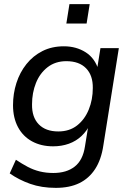

<svg xmlns="http://www.w3.org/2000/svg" viewBox="-20 -720 630 929"><path d="M250 189Q181 189 126 169.5Q71 150 27 119L57 53Q87 73 114.5 87.5Q142 102 172.5 109.5Q203 117 238 117Q302 117 341.5 86Q381 55 391 -11L409 -122L417 -121Q401 -87 374.5 -62Q348 -37 313 -24.5Q278 -12 237 -12Q179 -12 135 -36Q91 -60 67 -105Q43 -150 43 -211Q43 -267 59.5 -318.5Q76 -370 108 -410Q140 -450 185.5 -473Q231 -496 289 -496Q349 -496 394.5 -467Q440 -438 457 -380L449 -381L466 -487H555L480 -16Q470 52 440.5 97.5Q411 143 364 166Q317 189 250 189ZM262 -84Q316 -84 353 -113Q390 -142 409.5 -190Q429 -238 429 -294Q430 -355 396.5 -389.5Q363 -424 301 -424Q248 -424 210.5 -395Q173 -366 154 -318.5Q135 -271 135 -215Q134 -153 167.5 -118.5Q201 -84 262 -84ZM301 -606 316 -700H414L399 -606Z"/></svg>

Font: Nunito Sans 12pt ExtraLight 12pt Medium
Style: Italic
Weight: 500
Italic angle: -9°
Version: Version 3.101;gftools[0.9.27]